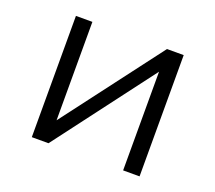

<svg xmlns="http://www.w3.org/2000/svg" viewBox="-91 -615 824 735"><g transform="rotate(20 321.5 -247.0)"><path d="M102 0V-494H169V-93L473 -494H541V0H474V-402L170 0Z"/></g></svg>

Font: Nunito Sans 7pt Light
Style: Regular
Weight: 300
Designer: Vernon Adams
Foundry: Vernon Adams
Version: Version 3.101;gftools[0.9.27]